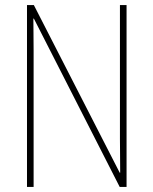

<svg xmlns="http://www.w3.org/2000/svg" viewBox="-20 -734 602 754"><path d="M477 0H450L113 -661H111Q111 -634 111.5 -605Q112 -576 112 -534V0H86V-714H113L450 -56H452Q452 -91 451.5 -127.5Q451 -164 451 -190V-714H477Z"/></svg>

Font: Noto Sans Khmer Condensed Thin
Style: Regular
Weight: 100
Width: 3
Designer: Danh Hong and the Monotype Design Team
Foundry: Monotype Imaging Inc.
Version: Version 2.004; ttfautohint (v1.8.4.7-5d5b)